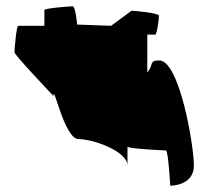

<svg xmlns="http://www.w3.org/2000/svg" viewBox="-20 -598 707 610"><path d="M26 -432C26 -423 150 -293 150 -293C150 -335 184 -156 230 -156C277 -156 385 -117 385 -72V-132C385 -126 498 -120 507 -120C515 -120 521 -2 521 -8C521 -8 596 -7 596 -72C596 -137 550 -406 486 -406C452 -406 469 -392 448 -368V-488H473C479 -488 485 -539 485 -548C485 -557 404 -564 398 -564L333 -516L225 -520C225 -527 219 -578 211 -578C203 -578 121 -572 121 -566V-516H38C32 -516 26 -440 26 -432Z"/></svg>

Font: Ampere
Style: SC
Weight: 400
Version: Version 1